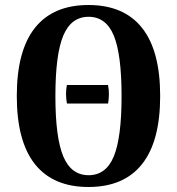

<svg xmlns="http://www.w3.org/2000/svg" viewBox="-20 -732 706 766"><path d="M247 -319Q240 -357 246.8 -393H411Q415 -373.7 414.5 -354.3Q414 -335 411.3 -319ZM333 14Q192 14 119.5 -77Q47 -168 47 -349Q47 -530 119.5 -621Q192 -712 333 -712Q474 -712 546.5 -621Q619 -530 619 -349Q619 -168 546.5 -77Q474 14 333 14ZM333.5 -33Q403 -33 434 -108Q465 -183 465 -348.5Q465 -515 434 -590Q403 -665 333.5 -665Q264 -665 232.5 -590Q201 -515 201 -348.5Q201 -183 232.5 -108Q264 -33 333.5 -33Z"/></svg>

Font: Arima Thin
Style: Regular
Weight: 100
Designer: Joana Correia and Natanael Gama
Foundry: NDISCOVER
Version: Version 1.101;gftools[0.9.23]